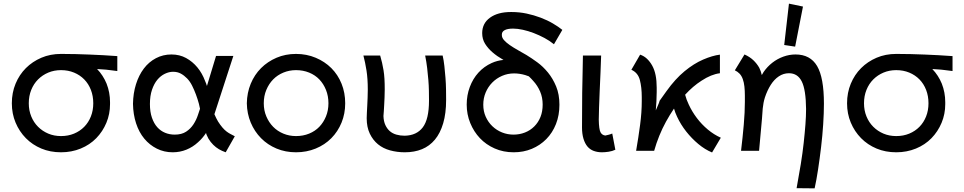

<svg xmlns="http://www.w3.org/2000/svg" viewBox="-20 -828 5294 1054"><path d="M315 8Q256 8 207 -12.5Q158 -33 122 -69.5Q86 -106 65.5 -155Q45 -204 45 -261Q45 -319 65.5 -368.5Q86 -418 122 -454Q158 -490 207 -511Q256 -532 315 -532Q316 -532 317 -532Q358 -532 396 -531Q434 -530 471.5 -528.5Q509 -527 546.5 -525Q584 -523 624 -520V-438Q597 -441 580 -443.5Q563 -446 543 -447Q530 -448 513 -449Q546 -415 565 -369Q584 -321 584 -267Q584 -264 584 -261Q584 -258 584 -256Q584 -202 564 -154Q544 -106 508.5 -69.5Q473 -33 423 -12.5Q373 8 315 8ZM315 -81Q354 -81 386.5 -94.5Q419 -108 442.5 -132Q466 -156 479 -189Q492 -222 492 -261Q492 -301 479 -334.5Q466 -368 442.5 -392Q419 -416 386.5 -429.5Q354 -443 315 -443Q277 -443 245 -429.5Q213 -416 189 -392Q165 -368 151.5 -334.5Q138 -301 138 -261Q138 -222 151.5 -189Q165 -156 189 -132Q213 -108 245 -94.5Q277 -81 315 -81Z M1219 8 1199 0Q1181 -8 1165.5 -20Q1150 -32 1136.5 -49Q1123 -66 1114 -88Q1113 -93 1111 -98Q1092 -69 1067 -47Q1039 -21 1003.5 -6.5Q968 8 928 8Q881 8 841 -12Q801 -32 772 -67Q743 -102 727 -151Q711 -200 710 -258Q711 -316 726.5 -365.5Q742 -415 769.5 -451.5Q797 -488 836 -508.5Q875 -529 921 -529Q966 -529 1001.5 -509.5Q1037 -490 1063.5 -458Q1090 -426 1106 -383Q1112 -370 1116 -356L1166 -521H1261L1157 -201Q1167 -178 1177 -161Q1189 -142 1201 -128Q1213 -114 1224.5 -105.5Q1236 -97 1246 -92L1269 -80ZM1067 -198Q1073 -215 1078 -231Q1075 -244 1072 -258Q1065 -284 1055.5 -309.5Q1046 -335 1034.5 -358Q1023 -381 1007 -397.5Q991 -414 972.5 -424Q954 -434 930 -434Q908 -434 885 -423Q862 -412 844 -390.5Q826 -369 814.5 -335.5Q803 -302 803 -257Q803 -214 814 -182Q825 -150 843.5 -129.5Q862 -109 886.5 -99Q911 -89 939 -89Q977 -89 1001.5 -105Q1026 -121 1042 -145.5Q1058 -170 1067 -198Z M1605 8Q1547 8 1498 -12.5Q1449 -33 1413 -69.5Q1377 -106 1356.5 -155Q1336 -204 1335 -261Q1336 -319 1356.5 -368.5Q1377 -418 1413 -454Q1449 -490 1498 -511Q1547 -532 1605 -532Q1663 -532 1713 -511Q1763 -490 1799 -454Q1835 -418 1855 -368.5Q1875 -319 1875 -261Q1875 -204 1855 -155Q1835 -106 1799 -69.5Q1763 -33 1713 -12.5Q1663 8 1605 8ZM1605 -81Q1644 -81 1677 -94.5Q1710 -108 1733 -132Q1756 -156 1769.5 -189Q1783 -222 1783 -261Q1783 -301 1769.5 -334.5Q1756 -368 1733 -392Q1710 -416 1677 -429.5Q1644 -443 1605 -443Q1568 -443 1535.5 -429.5Q1503 -416 1479.5 -392Q1456 -368 1442 -334.5Q1428 -301 1428 -261Q1428 -222 1442 -189Q1456 -156 1479.5 -132Q1503 -108 1535.5 -94.5Q1568 -81 1605 -81Z M1993 -179Q1993 -191 1994 -208.5Q1995 -226 1996 -247Q1997 -268 1998 -291Q1999 -314 1999 -336Q1999 -396 1992 -440.5Q1985 -485 1975 -523H2067Q2073 -502 2077.5 -483Q2082 -464 2085.5 -442Q2089 -420 2090.5 -395Q2092 -370 2092 -337Q2092 -315 2091 -293Q2090 -271 2089 -252Q2088 -233 2087 -217.5Q2086 -202 2085 -191Q2086 -162 2095.5 -141.5Q2105 -121 2120 -108Q2135 -95 2156 -89Q2177 -83 2201 -83Q2267 -84 2301 -129Q2335 -174 2335 -275Q2335 -278 2335 -281Q2335 -302 2334.5 -330Q2334 -358 2331.5 -389Q2329 -420 2325 -454Q2321 -488 2314 -523H2410Q2416 -497 2419.5 -465Q2423 -433 2425.5 -400.5Q2428 -368 2428.5 -336.5Q2429 -305 2429 -279Q2429 -206 2413 -151.5Q2397 -97 2367.5 -61.5Q2338 -26 2296.5 -9Q2255 8 2202 8Q2160 8 2121.5 -2.5Q2083 -13 2055 -36Q2027 -59 2010 -94.5Q1993 -130 1993 -179Z M2800 8Q2743 8 2695.5 -13Q2648 -34 2614.5 -69.5Q2581 -105 2561.5 -152.5Q2542 -200 2542 -254Q2542 -305 2559 -350.5Q2576 -396 2606.5 -429.5Q2637 -463 2679 -482Q2710 -496 2744 -499Q2742 -500 2739 -502Q2709 -519 2684 -540.5Q2659 -562 2643 -587.5Q2627 -613 2627 -646Q2627 -700 2670 -731Q2713 -762 2784 -762Q2787 -762 2789 -762Q2831 -762 2871 -753.5Q2911 -745 2948 -731Q2985 -717 3015.5 -699Q3046 -681 3067 -664L3021 -585Q2998 -604 2969 -619.5Q2940 -635 2910 -646.5Q2880 -658 2850.5 -664.5Q2821 -671 2797 -671Q2766 -671 2750.5 -662.5Q2735 -654 2735 -639Q2735 -638 2735 -637Q2735 -636 2735 -635Q2735 -621 2747 -607.5Q2759 -594 2778.5 -580.5Q2798 -567 2822 -553.5Q2846 -540 2870 -526Q2898 -509 2929.5 -486Q2961 -463 2988 -430Q3015 -397 3033 -353.5Q3051 -310 3051 -253Q3051 -195 3032 -147Q3013 -99 2979 -64.5Q2945 -30 2899.5 -11Q2854 8 2800 8ZM2908 -383Q2896 -397 2883 -409Q2873 -413 2863 -416Q2832 -425 2802 -425Q2767 -425 2736 -411.5Q2705 -398 2682 -374.5Q2659 -351 2646 -320Q2633 -289 2633 -253Q2633 -217 2646.5 -187Q2660 -157 2683 -135Q2706 -113 2736 -101Q2766 -89 2799 -89Q2832 -89 2861.5 -100.5Q2891 -112 2913 -134Q2935 -156 2947 -186Q2959 -216 2959 -254Q2959 -293 2945 -325.5Q2931 -358 2908 -383Z M3284 8Q3260 8 3239.5 0.5Q3219 -7 3205 -23.5Q3191 -40 3183 -66.5Q3175 -93 3175 -128Q3175 -269 3176 -317.5Q3177 -366 3178 -417Q3179 -468 3180 -523H3280Q3279 -480 3276.5 -428.5Q3274 -377 3272 -327.5Q3270 -278 3268.5 -236.5Q3267 -195 3267 -171Q3268 -118 3276.5 -102Q3285 -86 3303 -84Q3312 -86 3322 -88.5Q3332 -91 3341 -95L3358 -6Q3341 2 3321 5Q3301 8 3284 8Z M3889 9Q3850 -7 3813.5 -37.5Q3777 -68 3747 -106Q3717 -144 3697 -187Q3686 -210 3680 -232Q3657 -198 3636 -160Q3595 -85 3571 0H3472Q3485 -75 3494 -143.5Q3503 -212 3503 -272Q3503 -279 3503 -285Q3503 -290 3503 -295Q3503 -349 3492.5 -389Q3482 -429 3446 -445L3494 -528Q3515 -521 3531.5 -505.5Q3548 -490 3560.5 -467.5Q3573 -445 3579 -415Q3585 -385 3585 -347Q3585 -335 3585 -323Q3585 -299 3583.5 -272.5Q3582 -246 3580 -222Q3601 -270 3601 -273Q3601 -273 3601 -273Q3601 -273 3600 -272Q3599 -272 3599 -272Q3604 -279 3639 -328Q3687 -395 3738 -437Q3789 -479 3840 -501Q3891 -523 3932 -528V-426Q3884 -420 3831 -385Q3784 -355 3741 -308Q3748 -281 3761 -254Q3779 -215 3805.5 -180Q3832 -145 3865.5 -117Q3899 -89 3937 -72Z M4353 205Q4366 135 4376 73Q4386 11 4392 -44Q4398 -99 4401.5 -145Q4405 -191 4405 -230Q4404 -335 4381.5 -380.5Q4359 -426 4311 -426Q4281 -426 4255.5 -409Q4230 -392 4211 -362Q4192 -332 4179 -293Q4170 -264 4167 -232Q4165 -205 4163 -177Q4156 -94 4147 0H4048Q4057 -74 4063 -143.5Q4069 -213 4069 -268Q4069 -277 4069 -285Q4069 -295 4069 -303Q4069 -330 4066.5 -353Q4064 -376 4057.5 -394Q4051 -412 4040 -423.5Q4029 -435 4014 -442L4067 -529Q4096 -516 4115.5 -497.5Q4135 -479 4148 -456Q4157 -438 4162 -416Q4167 -425 4172 -433Q4192 -462 4219.5 -483.5Q4247 -505 4280 -517Q4313 -529 4347 -529Q4428 -529 4465.5 -465.5Q4503 -402 4503 -259Q4503 -208 4499 -146Q4495 -84 4487.5 -21Q4480 42 4471 101.5Q4462 161 4452 206ZM4388 -792 4345 -572 4285 -581 4311 -808Z M4900 8Q4841 8 4792 -12.5Q4743 -33 4707 -69.5Q4671 -106 4650.5 -155Q4630 -204 4630 -261Q4630 -319 4650.5 -368.5Q4671 -418 4707 -454Q4743 -490 4792 -511Q4841 -532 4900 -532Q4901 -532 4902 -532Q4943 -532 4981 -531Q5019 -530 5056.5 -528.5Q5094 -527 5131.5 -525Q5169 -523 5209 -520V-438Q5182 -441 5165 -443.5Q5148 -446 5128 -447Q5115 -448 5098 -449Q5131 -415 5150 -369Q5169 -321 5169 -267Q5169 -264 5169 -261Q5169 -258 5169 -256Q5169 -202 5149 -154Q5129 -106 5093.5 -69.5Q5058 -33 5008 -12.5Q4958 8 4900 8ZM4900 -81Q4939 -81 4971.5 -94.5Q5004 -108 5027.5 -132Q5051 -156 5064 -189Q5077 -222 5077 -261Q5077 -301 5064 -334.5Q5051 -368 5027.5 -392Q5004 -416 4971.5 -429.5Q4939 -443 4900 -443Q4862 -443 4830 -429.5Q4798 -416 4774 -392Q4750 -368 4736.5 -334.5Q4723 -301 4723 -261Q4723 -222 4736.5 -189Q4750 -156 4774 -132Q4798 -108 4830 -94.5Q4862 -81 4900 -81Z"/></svg>

Font: Rising Sun Medium
Style: Regular
Weight: 500
Designer: Matt McInerney, Pablo Impallari, Rodrigo Fuenzalida (Raleway font), Stephen Hutchings (Greek), Cristiano Sobral (main ch
Foundry: The Rising Sun Project Authors
Version: Version 4.327; ttfautohint (v1.8.4.7-5d5b-dirty)